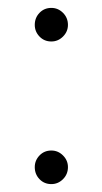

<svg xmlns="http://www.w3.org/2000/svg" viewBox="-20 -455 259 486"><path d="M68 -392Q68 -410 80 -422.5Q92 -435 110 -435Q127 -435 139.5 -422.5Q152 -410 152 -392Q152 -375 139.5 -362.5Q127 -350 110 -350Q92 -350 80 -362.5Q68 -375 68 -392ZM68 -32Q68 -49 80 -61.5Q92 -74 110 -74Q127 -74 139.5 -61.5Q152 -49 152 -32Q152 -14 139.5 -1.5Q127 11 110 11Q92 11 80 -1.5Q68 -14 68 -32Z"/></svg>

Font: KoHo Light
Style: Regular
Weight: 300
Version: Version 1.000; ttfautohint (v1.6)